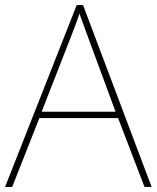

<svg xmlns="http://www.w3.org/2000/svg" viewBox="-20 -787 617 756"><path d="M549 -51H577L307 -767H282L0 -51H28L135 -322H445ZM325 -645 435 -347H144L260 -644C270 -671 283 -703 293 -733C306 -696 317 -668 325 -645Z"/></svg>

Font: Noto Sans Tamil UI Thin
Style: Regular
Weight: 100
Designer: Jelle Bosma - Monotype Design Team
Foundry: Monotype Imaging Inc.
Version: Version 2.004